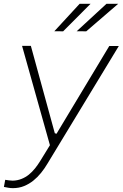

<svg xmlns="http://www.w3.org/2000/svg" viewBox="-36 -768 643 1002"><path d="M250 -72.8 125 -528.8H79.1L224.6 -10.3L172.9 73.7Q161.1 92.8 146.5 111.1Q131.8 129.4 114.3 143.6Q96.7 157.7 75.4 166Q54.2 174.3 30.3 174.8Q20.5 174.8 10.7 173.3Q1 171.9 -8.8 170.4L-15.6 207.5Q-3.4 210 8.1 211.9Q19.5 213.9 31.2 213.9Q63 213.9 89.4 203.1Q115.7 192.4 137.7 174.8Q159.7 157.2 178.2 134.3Q196.8 111.3 211.4 86.4L584 -527.8H534.2L258.8 -69.8ZM519.5 -748 364.3 -605 414.1 -604.5 580.6 -748ZM379.4 -748 247.6 -605 293.5 -604.5 436.5 -748Z"/></svg>

Font: Roboto Mono ExtraLight
Style: Italic
Weight: 250
Italic angle: -10°
Monospace: yes
Designer: Google
Version: Version 3.000